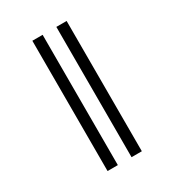

<svg xmlns="http://www.w3.org/2000/svg" viewBox="-183 -865 880 970"><g transform="rotate(-30 257.0 -380.0)"><path d="M297 0V-760H357V0ZM157 0V-760H217V0Z"/></g></svg>

Font: Noto Serif Display SemiCondensed
Style: Regular
Weight: 400
Width: 4
Designer: Monotype Design Team
Foundry: Monotype Imaging Inc.
Version: Version 2.009